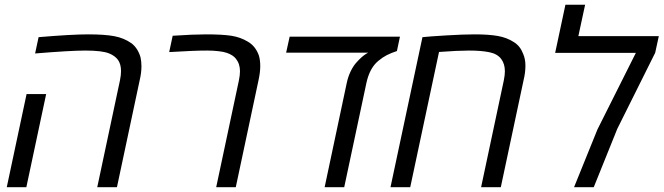

<svg xmlns="http://www.w3.org/2000/svg" viewBox="-20 -784 2779 804"><path d="M486.8 -485.8Q486.8 -515.1 474.4 -532.7Q461.9 -550.3 436.5 -560.5Q407.2 -572.3 336.9 -572.3Q275.4 -572.3 127 -560.1L141.6 -628.4Q280.3 -640.1 349.6 -640.1Q417.5 -640.1 458.3 -632.6Q499 -625 530.3 -603Q557.1 -582.5 568.4 -544.4Q572.3 -526.4 572.3 -506.8Q572.3 -478.5 564.9 -447.8L469.7 0H387.2L482.4 -447.8Q486.8 -469.2 486.8 -485.8ZM91.3 -390.1H173.3L90.3 0H8.3Z M984.9 -485.8Q984.9 -517.1 967.8 -538.1Q956.5 -553.2 930.2 -562.5Q916.5 -567.4 893.8 -569.8Q871.1 -572.3 848.6 -572.3Q814.5 -572.3 781.7 -570.8Q749 -569.3 688.5 -565.9L703.1 -634.3Q790.5 -640.1 842.3 -640.1Q910.2 -640.1 948.5 -634.3Q986.8 -628.4 1018.1 -609.4Q1049.3 -591.3 1063.5 -553.2Q1069.8 -534.2 1069.8 -506.8Q1069.8 -481.4 1062.5 -447.8L967.3 0H885.3L980.5 -447.8Q984.9 -469.2 984.9 -485.8Z M1472.2 -522Q1496.1 -548.8 1515.6 -560.1L1522 -563.5H1178.2L1192.9 -630.4H1654.8L1642.1 -570.3Q1617.2 -562 1599.6 -553Q1582 -543.9 1564.5 -529.3Q1527.8 -499.5 1514.2 -436L1421.4 0H1339.4L1432.1 -437Q1437.5 -462.4 1448.2 -484.9Q1459 -507.3 1472.2 -522Z M1967.3 -640.1Q2025.9 -640.1 2064 -633.5Q2102.1 -627 2132.3 -607.4Q2158.7 -590.8 2170.9 -558.1Q2180.2 -536.6 2180.2 -509.3Q2180.2 -479.5 2172.4 -447.8L2077.1 0H1994.6L2089.8 -447.8Q2094.2 -469.2 2094.2 -485.8Q2094.2 -516.1 2079.1 -536.6Q2063 -558.6 2028.8 -565.4Q1994.6 -572.3 1944.3 -572.3Q1897.5 -572.3 1818.4 -566.4L1697.8 0H1615.2L1749 -628.4Q1774.9 -631.3 1847.9 -635.7Q1920.9 -640.1 1967.3 -640.1Z M2481.9 -242.2 2642.6 -562.5H2304.7L2347.7 -764.2H2430.2L2401.9 -632.8H2738.8L2723.6 -563L2564.9 -244.6L2466.3 0H2383.8Z"/></svg>

Font: Viking Open Sans
Style: Italic
Weight: 400
Italic angle: -12°
Foundry: Ascender Corporation
Version: Version 2.000